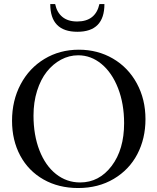

<svg xmlns="http://www.w3.org/2000/svg" viewBox="-20 -924 785 957"><path d="M365.7 -765.6Q230.5 -765.6 230.5 -903.8H254.9Q263.7 -861.8 291.3 -839.4Q318.8 -816.9 364.7 -816.9Q456.1 -816.9 475.6 -903.8H500.5Q500.5 -765.6 365.7 -765.6ZM369.6 13.2Q272 13.2 196.8 -29.5Q121.6 -72.3 80.8 -148.4Q40 -224.6 40 -322.3Q40 -422.9 82.8 -503.7Q125.5 -584.5 201.7 -630.4Q277.8 -676.3 373 -676.3Q466.8 -676.3 542.7 -632.1Q618.7 -587.9 661.9 -508.5Q705.1 -429.2 705.1 -330.1Q705.1 -233.4 664.6 -155.8Q624 -78.1 547.1 -32.5Q470.2 13.2 369.6 13.2ZM379.4 -14.6Q474.1 -14.6 536.4 -96.7Q598.6 -178.7 598.6 -310.1Q598.6 -406.7 568.4 -484.4Q538.1 -562 485.8 -605.2Q433.6 -648.4 369.6 -648.4Q324.7 -648.4 284.2 -626.7Q243.7 -605 213.1 -566.4Q182.6 -527.8 164.8 -471.2Q147 -414.6 147 -348.1Q147 -251 176.5 -174.8Q206.1 -98.6 259 -56.6Q312 -14.6 379.4 -14.6Z"/></svg>

Font: Elstob
Style: Regular
Weight: 400
Designer: Peter S. Baker
Version: Version 1.015